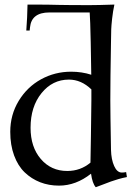

<svg xmlns="http://www.w3.org/2000/svg" viewBox="-20 -801 599 831"><path d="M235.4 2.4Q191.4 2.4 153.8 -12.2Q116.2 -26.9 86.9 -54.9Q57.6 -83 41 -128.2Q24.4 -173.3 24.4 -230.5Q24.4 -304.2 61 -364.5Q97.7 -424.8 157.7 -457.8Q217.8 -490.7 287.6 -490.7Q334.5 -490.7 375 -477.5Q374.5 -502.4 373.8 -551.3Q373 -600.1 372.6 -619.1Q370.6 -717.3 368.2 -747.1H193.8Q116.2 -747.1 109.9 -682.6L108.4 -668.9H93.8Q98.1 -723.6 99.1 -781.2Q201.2 -781.2 233.9 -779.8Q277.8 -778.8 368.7 -778.8Q403.3 -778.8 475.1 -781.2Q468.8 -752 465.3 -720.7Q461.9 -689.5 461.4 -674.1Q460.9 -658.7 460.4 -618.7Q457.5 -456.1 457.5 -366.2Q457.5 -316.9 460.4 -152.8Q461.4 -110.8 474.1 -82.5Q486.8 -54.2 507.3 -54.2Q517.1 -54.2 525.9 -56.2L529.3 -34.7Q510.7 -31.2 491.7 -25.6Q472.7 -20 460 -15.4Q447.3 -10.7 426.5 -2.7Q405.8 5.4 394.5 9.3Q379.9 -6.8 374 -49.3Q308.6 2.4 235.4 2.4ZM373.5 -210Q375.5 -346.7 375.5 -366.2V-414.1Q331.5 -456.5 278.3 -456.5Q207 -456.5 159.7 -397.9Q112.3 -339.4 112.3 -248Q112.3 -164.6 156.7 -112.8Q201.2 -61 271 -61Q328.6 -61 371.6 -97.2V-100.6Z"/></svg>

Font: Flanker
Style: Regular
Weight: 400
Designer: Flanker
Foundry: Flanker
Version: Version 2.027